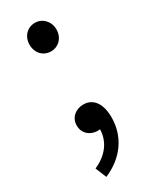

<svg xmlns="http://www.w3.org/2000/svg" viewBox="-189 -579 655 817"><g transform="rotate(-30 139.0 -170.0)"><path d="M139 -390C175 -390 205 -418 205 -460C205 -501 175 -530 139 -530C102 -530 73 -501 73 -460C73 -418 102 -390 139 -390ZM75 190C165 152 221 77 221 -19C221 -86 192 -126 144 -126C107 -126 75 -102 75 -62C75 -22 106 2 142 2L153 1C152 61 115 109 53 136Z"/></g></svg>

Font: GenYoGothic2 TW R
Style: Regular
Weight: 400
Version: Version 2.100;PS 2.1;hotconv 16.6.51;makeotf.lib2.5.65220 DE